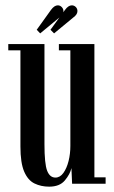

<svg xmlns="http://www.w3.org/2000/svg" viewBox="-20 -688 426 719"><path d="M164 11Q133.5 11 109 -1Q84.5 -13 70.5 -45.5Q56.5 -78 56.5 -139.5V-499.5H11V-523H146.5V-148Q146.5 -74.5 156.5 -48.8Q166.5 -23 187.5 -23Q205 -23 217.5 -40.5Q230 -58 236.8 -85Q243.5 -112 243.5 -141.5V-499.5H200.5V-523H333.5V-24H375.5V0H250L247.5 -58.5Q242.5 -36 223 -12.5Q203.5 11 164 11ZM130.5 -563 117.5 -576.5 171 -651Q183.5 -668 196.5 -668Q205 -668 211.2 -661.5Q217.5 -655 217.5 -646.5Q217.5 -644 217 -642L223.5 -651Q236 -668 249 -668Q257.5 -668 263.8 -661.8Q270 -655.5 270 -646.5Q270 -633.5 254.5 -622.5L182.5 -563L169 -576.5L202.5 -622.5Z"/></svg>

Font: Imbue 50pt Medium
Style: Regular
Weight: 500
Designer: Tyler Finck
Foundry: Etcetera Type Company
Version: Version 1.102; ttfautohint (v1.8.3)